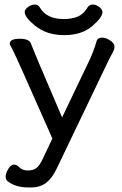

<svg xmlns="http://www.w3.org/2000/svg" viewBox="-20 -657 540 847"><path d="M116 170Q157 170 184 149Q211 128 231 85Q448 -369 462 -397Q473 -417 479 -428.5Q485 -440 485 -452Q485 -466 466 -478.5Q447 -491 431 -491Q412 -491 407 -478Q391 -424 372 -386L254 -139Q127 -435 116 -466Q108 -486 67 -486Q23 -486 23 -464Q23 -460 34 -441Q48 -416 211 -46L169 43Q155 73 141 84Q127 95 103 95Q79 95 66.5 82Q54 69 41 69Q28 69 16.5 88.5Q5 108 5 121Q5 134 12 141Q47 170 106 170ZM263 -502Q340 -502 386 -541Q432 -580 432 -604Q432 -615 418 -626Q404 -637 390 -637Q374 -637 366 -624Q349 -595 323.5 -584Q298 -573 261 -573Q185 -573 156 -624Q148 -637 133 -637Q118 -637 103.5 -626Q89 -615 89 -604Q89 -581 133 -545Q185 -502 263 -502Z"/></svg>

Font: LXGW WenKai TC
Style: Bold
Weight: 700
Designer: LXGW / Fontworks Inc.
Foundry: LXGW / Fontworks Inc.
Version: Version 1.330;April 28, 2024